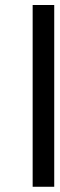

<svg xmlns="http://www.w3.org/2000/svg" viewBox="-20 -731 235 752"><path d="M107.9 0.5V-711.4H192.4V0.5Z"/></svg>

Font: Meera Inimai
Style: Regular
Weight: 400
Version: 2.0.0+20160526